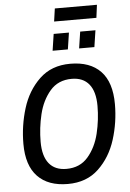

<svg xmlns="http://www.w3.org/2000/svg" viewBox="-66 -1080 770 1140"><g transform="rotate(-5 319.0 -510.5)"><path d="M49 -248Q49 -356 80.5 -458.5Q112 -561 183.5 -629.5Q255 -698 367 -698Q485 -698 548 -632.5Q611 -567 611 -436Q611 -328 579 -226Q547 -124 475.5 -56Q404 12 292 12Q175 12 112 -53.5Q49 -119 49 -248ZM507 -435Q507 -520 471.5 -564Q436 -608 368 -608Q287 -608 239 -552Q191 -496 171.5 -415Q152 -334 152 -251Q152 -166 187.5 -122Q223 -78 291 -78Q372 -78 420 -134Q468 -190 487.5 -271Q507 -352 507 -435ZM285 -883H376L361 -784H270ZM443 -883H534L519 -784H428ZM305 -1033H556L546 -956H294Z"/></g></svg>

Font: Archivo Narrow Medium
Style: Italic
Weight: 500
Italic angle: -8°
Designer: Hector Gatti
Foundry: Omnibus-Type
Version: Version 2.001